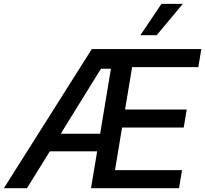

<svg xmlns="http://www.w3.org/2000/svg" viewBox="-41 -984 1072 1004"><path d="M-20.6 0 438.9 -727.3H1011.7L996.1 -632.8H649.9L612.9 -411.2H935.4L919.7 -317.1H597.3L560.4 -94.5H910.9L895.2 0H435L467 -192.5H219.5L100.1 0ZM276.6 -284.8H482.6L539.1 -624.6H486.9ZM693.2 -800.1 803.3 -963.8H915.1L778.4 -800.1Z"/></svg>

Font: Karasuma Gothic
Style: Medium Italic
Weight: 500
Italic angle: 9.39998°
Designer: Rasmus Andersson / Ryoko Nishizuka
Foundry: Genbu
Version: Version 1.00